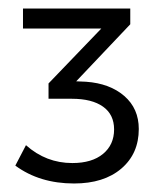

<svg xmlns="http://www.w3.org/2000/svg" viewBox="-20 -718 388 451"><path d="M16 -329 41 -377Q88 -335 150 -335Q196 -335 222 -356.5Q248 -378 248 -414Q248 -449 222 -467.5Q196 -486 149 -486H94V-522L218 -651H34V-698H286V-661L159 -527L182 -526Q238 -522 272 -492.5Q306 -463 306 -415Q306 -357 265 -322Q224 -287 154 -287Q73 -287 16 -329Z"/></svg>

Font: Trueno
Style: Lt
Weight: 300
Designer: Julieta Ulanovsky
Foundry: Julieta Ulanovsky
Version: Version 3.001b